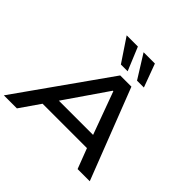

<svg xmlns="http://www.w3.org/2000/svg" viewBox="-230 -1176 1405 1405"><g transform="rotate(45 472.5 -473.0)"><path d="M-8 0 491 -705H607L881 0H755L677 -204L734 -157H194L269 -205L127 0ZM532 -588 283 -226 250 -257H709L669 -228L537 -588ZM605 -765 492 -946H609L676 -765ZM438 -765 317 -946H433L508 -765Z"/></g></svg>

Font: Nunito Sans 7pt Expanded SemiBold
Style: Italic
Weight: 600
Width: 7
Italic angle: -9°
Designer: Vernon Adams
Foundry: Vernon Adams
Version: Version 3.101;gftools[0.9.27]